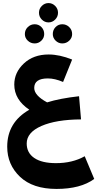

<svg xmlns="http://www.w3.org/2000/svg" viewBox="-20 -860 645 1251"><path d="M339.5 -732.5Q321 -714 296 -714Q271 -714 252.5 -732.5Q234 -751 234 -777Q234 -803 252.5 -821.5Q271 -840 296 -840Q321 -840 339.5 -821.5Q358 -803 358 -777Q358 -751 339.5 -732.5ZM206 -577Q180 -577 161 -595Q142 -613 142 -638Q142 -665 161 -683.5Q180 -702 206 -702Q232 -702 250 -683.5Q268 -665 268 -638Q268 -613 249.5 -595Q231 -577 206 -577ZM324 -638Q324 -665 342 -683.5Q360 -702 386 -702Q412 -702 431 -683.5Q450 -665 450 -638Q450 -613 431 -595Q412 -577 386 -577Q361 -577 342.5 -595Q324 -613 324 -638ZM532 158 594 306Q505 371 348 371Q194 371 110.5 292Q27 213 27 96Q27 -63 171 -145Q73 -211 73 -309Q73 -388 135.5 -446.5Q198 -505 297 -505Q368 -505 450 -472L391 -326Q337 -349 292 -349Q203 -349 203 -287Q203 -238 287 -193Q370 -219 495 -233L508 -82Q345 -81 249.5 -39Q154 3 154 75Q154 136 203.5 169.5Q253 203 345 203Q452 203 532 158Z"/></svg>

Font: FiraGO ExtraBold
Style: Regular
Weight: 800
Designer: bBox Type
Foundry: bBox Type GmbH
Version: Version 1.001;PS 001.001;hotconv 1.0.88;makeotf.lib2.5.64775